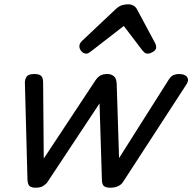

<svg xmlns="http://www.w3.org/2000/svg" viewBox="-20 -860 897 895"><path d="M146 15Q125 15 117 6.5Q109 -2 108 -23L96 -476Q96 -490 104 -502.5Q112 -515 140 -515Q162 -515 171.5 -506.5Q181 -498 181 -475L184 -121L424 -484Q436 -502 449 -508.5Q462 -515 481 -515Q498 -515 510.5 -505Q523 -495 524 -469L535 -123L766 -488Q777 -505 788.5 -510Q800 -515 814 -515Q842 -515 852 -501Q862 -487 850 -468L553 -11Q546 0 531 7.5Q516 15 494 15Q472 15 463.5 6.5Q455 -2 455 -23L444 -378L201 -11Q194 -1 181 7Q168 15 146 15ZM382 -610Q369 -610 359.5 -621Q350 -632 350 -644Q350 -653 354 -659Q358 -665 362 -669L520 -818Q534 -831 548 -835.5Q562 -840 578 -840Q591 -840 602.5 -833.5Q614 -827 620 -814L702 -661Q706 -654 707 -649Q708 -644 708 -639Q708 -627 693.5 -618.5Q679 -610 669 -610Q659 -610 653.5 -615Q648 -620 643 -626L557 -739L410 -625Q404 -621 397 -615.5Q390 -610 382 -610Z"/></svg>

Font: Playwrite CA
Style: Regular
Weight: 400
Designer: Veronika Burian, José Scaglione
Foundry: TypeTogether
Version: Version 1.002